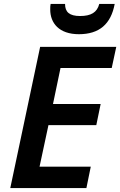

<svg xmlns="http://www.w3.org/2000/svg" viewBox="-20 -951 608 971"><path d="M379 -778C482 -778 541 -829 560 -931H482C471 -888 440 -870 385 -870C331 -870 309 -890 309 -931H236C234 -922 234 -914 234 -903C234 -834 279 -778 379 -778ZM32 0H417L439 -108H180L225 -318H467L489 -425H248L286 -607H545L568 -714H183Z"/></svg>

Font: Noto Sans SemiBold
Style: Italic
Weight: 600
Italic angle: -12°
Designer: Monotype Design Team
Foundry: Monotype Imaging Inc.
Version: Version 2.013